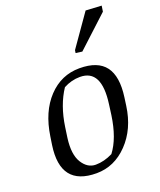

<svg xmlns="http://www.w3.org/2000/svg" viewBox="-151 -908 842 1012"><g transform="rotate(-20 270.5 -402.0)"><path d="M225.6 -33.2Q272.5 -33.2 321.3 -57.6Q374 -126.5 391.6 -250.5L399.4 -308.6Q425.3 -496.6 304.2 -496.6Q256.3 -496.6 211.9 -472.7Q158.2 -392.1 141.1 -274.4L132.8 -216.3Q121.1 -127 150.4 -80.1Q179.7 -33.2 225.6 -33.2ZM214.4 10.7Q11.7 10.7 43.9 -209.5L50.8 -254.9Q70.3 -387.2 142.6 -463.9Q214.8 -540.5 317.4 -540.5Q419.9 -540.5 461.9 -484.4Q503.9 -428.2 488.3 -315.9L481.9 -269.5Q464.8 -145.5 389.6 -67.4Q314.5 10.7 214.4 10.7ZM328.6 -638.2 452.6 -815.4 541 -810.5 536.1 -778.3 362.3 -617.7 326.2 -622.6Z"/></g></svg>

Font: NoticiaText-Italic
Style: Italic
Weight: 400
Italic angle: -8°
Designer: JM Sole
Foundry: JM Sole
Version: Version 1.003